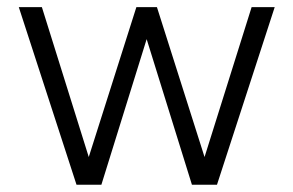

<svg xmlns="http://www.w3.org/2000/svg" viewBox="-20 -508 807 528"><path d="M576.7 0H507.8L383.3 -400.4L258.8 0H190.4L31.7 -488.3H95.2L224.1 -76.2L355 -488.3H411.6L542.5 -76.2L671.9 -488.3H735.4Z"/></svg>

Font: Kumbh Sans Light
Style: Regular
Weight: 300
Version: Version 1.004